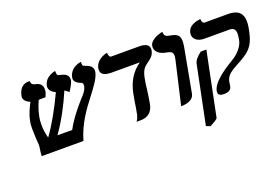

<svg xmlns="http://www.w3.org/2000/svg" viewBox="-103 -889 2091 1435"><g transform="rotate(-20 942.5 -172.0)"><path d="M690 -451C691 -456 692 -460 692 -465C692 -504 654 -517 635 -523C633 -523 633 -524 633 -524H635C634.1 -524.9 631.3 -526.1 626 -527C621 -529 615 -531 615 -551V-562C615 -562 530 -556 514 -474C513 -471 513 -468 513 -465C513 -444 529 -427 562 -414V-415C567 -413 577 -410 577 -393C577 -390 577 -386 576 -381C572 -363 560 -342 542 -322C452 -224 404 -153 380 -106H263C328 -198 382 -300 426 -403C430 -401 435 -398 458 -379C473 -399 494 -439 497 -451C498 -458 499 -463 499 -468C499 -508 463 -517 436 -523C434.6 -523.6 433.6 -524.2 432 -525C430 -525 427 -526 424 -526C418 -528 411 -529 411 -564C411 -564 330 -553 315 -482C314 -478 314 -475 314 -471C314 -447.7 330 -428.3 362 -413C305 -292 248 -191 192 -114C183 -147 177 -183 177 -219C177 -243 179 -268 185 -293C193 -334 208 -371 222 -403H223C232 -404 261 -404 276 -404C281 -413 288 -433 291 -443C292 -451 292 -458 292 -464C292 -495 275 -514 241 -521C214 -527 208 -534 207 -557C207 -557 202 -558 195 -558C172 -558 126 -549 111 -475C110 -472 110 -468 110 -465C110 -442 127 -423 159 -411C138 -371 116 -324 107 -277C103 -258 102 -239 102 -218C102 -196 103 -172 104 -145C106 -127 107 -109 108 -88V-83C108 -74 106 -62 104 -49C102 -36 100 -21 99 0H431C468 -129 538.1 -220 594 -293C639.5 -352.4 681 -407 690 -451ZM562 -414H564Z M1023 -292C1035.1 -351 1059 -369 1080 -384C1106.9 -403.2 1133 -422 1140 -457C1142 -463 1142 -468 1142 -473C1142 -507 1114 -522 1062 -522H843C830 -522 823 -534 822 -559C822 -559 737 -547 721 -473C720 -467 720 -463 720 -458C720 -425 748 -408 805 -408H1028C959 -360 920 -292 903 -208L891 -142C887 -115 882.9 -86 876 -53C871 -29 863 -11 853 1H877H887C918 1 976 -8 992 -88C999 -123 1003 -156 1008 -190C1011 -224 1016 -258 1023 -292Z M1206 6C1224 6 1302.6 4.9 1314 -55L1379 -406C1382 -423 1383 -437 1383 -449C1383 -504 1349 -512 1300 -521C1286 -524 1264 -528 1264 -561V-565C1264 -565 1168 -548 1157 -493C1156 -489 1156 -484 1156 -480C1156 -445 1189 -417 1241 -409C1271 -403 1289 -397 1289 -367C1289 -359 1288 -349 1285 -336Z M1606 -42C1617 -95 1655.3 -115.5 1713 -147C1799 -194 1849.7 -222 1875 -344C1880 -368 1885 -395 1885 -421C1885 -474 1863 -522 1770 -522H1585C1572 -522 1564 -534 1564 -557C1564 -557 1471.4 -554.9 1458 -487C1457 -482 1456 -478 1456 -474C1456 -437 1488 -409 1542 -409H1742C1779 -409 1788 -386 1788 -359C1788 -343 1785 -326 1782 -310C1767 -239 1693 -193 1680 -186C1637 -160 1510 -85 1495 -12C1494 -8 1494 -4 1494 0C1494 20 1509 30 1538 30C1575 30 1596 18 1601 -7C1602 -15 1604 -23 1605 -30C1605 -35 1606 -39 1606 -42ZM1362 221C1399 201 1423 187 1425 178L1528 -328H1484C1451 -304 1428 -278 1423 -252L1329 209Z"/></g></svg>

Font: Linux Libertine O
Style: Bold Italic
Weight: 700
Italic angle: -11.5°
Designer: Philipp H. Poll
Foundry: Philipp H. Poll
Version: Version 4.1.0